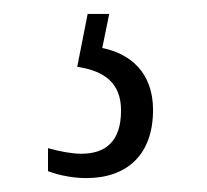

<svg xmlns="http://www.w3.org/2000/svg" viewBox="-20 -29 298 276"><path d="M104 227C163 227 200 193 200 129C200 75 167 48 127 40L137 -9H106L91 67C130 73 154 90 154 130C154 174 132 192 97 192C84 192 67 189 49 184V217C67 224 88 227 104 227Z"/></svg>

Font: Noto Serif Bengali ExtraCondensed Light
Style: Regular
Weight: 300
Width: 2
Designer: Juan Bruce, Universal Thirst, Indian Type Foundry and the Monotype Design Team.
Foundry: Monotype Imaging Inc.
Version: Version 2.003